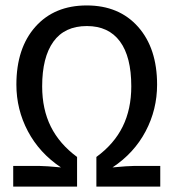

<svg xmlns="http://www.w3.org/2000/svg" viewBox="-20 -689 640 709"><path d="M300.3 -668.9Q419.9 -668.9 490 -589.8Q560.1 -510.7 560.1 -376.5Q560.1 -284.2 517.6 -203.9Q475.1 -123.5 395.5 -70.8Q452.6 -76.2 474.1 -76.2H571.8V0H335.9V-109.4Q401.4 -157.2 433.1 -221.7Q464.8 -286.1 464.8 -370.1Q464.8 -479.5 422.9 -536.1Q380.9 -592.8 300.8 -592.8Q218.8 -592.8 177.2 -535.2Q135.7 -477.5 135.7 -370.1Q135.7 -285.6 167.7 -221.4Q199.7 -157.2 264.6 -109.4V0H28.8V-76.2H126.5Q147.9 -76.2 205.1 -70.8Q125.5 -124 83 -204.3Q40.5 -284.7 40.5 -376.5Q40.5 -511.2 110.6 -590.1Q180.7 -668.9 300.3 -668.9Z"/></svg>

Font: Courier New
Style: Regular
Weight: 400
Designer: Steve Matteson
Foundry: Ascender Corporation
Version: Version 2.00.3